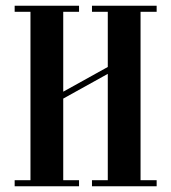

<svg xmlns="http://www.w3.org/2000/svg" viewBox="-20 -648 596 668"><path d="M31 0V-21H86V-607H31V-628H255V-607H200V-329L355 -415V-607H300V-628H525V-607H469V-21H525V0H300V-21H355V-391L200 -305V-21H255V0Z"/></svg>

Font: Pochaevsk Unicode
Style: Normal
Weight: 400
Version: Version 1.1